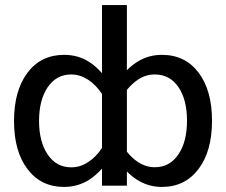

<svg xmlns="http://www.w3.org/2000/svg" viewBox="-20 -736 897 761"><path d="M482.9 -715.8H384.3V-445.8C368.7 -463.9 352.1 -478.5 334 -490.2C304.2 -509.3 271 -518.6 234.4 -518.6C172.9 -518.6 124.5 -495.1 88.9 -447.8C53.2 -400.4 35.6 -336.4 35.6 -256.3C35.6 -176.3 53.2 -112.8 88.9 -65.9C124.5 -18.6 172.9 4.9 233.9 4.9C270.5 4.9 304.2 -4.9 334 -23.9C352.1 -35.6 368.7 -50.3 384.3 -67.9V0H482.9V-56.2C495.1 -43.9 508.3 -33.2 522.5 -23.9C552.2 -4.9 585 4.9 621.6 4.9C683.1 4.9 731.4 -19 767.1 -66.4C802.7 -113.8 820.3 -177.2 820.3 -257.3C820.3 -337.4 802.7 -400.9 767.1 -448.2C731.4 -495.1 683.1 -518.6 622.1 -518.6C585.4 -518.6 552.7 -509.3 522.9 -490.2C508.8 -481 495.1 -470.2 482.9 -457.5ZM329.6 -93.8C308.6 -79.6 286.6 -72.8 262.7 -72.8C223.1 -72.8 192.4 -89.4 169.4 -123C146.5 -156.7 134.8 -201.2 134.8 -256.3C134.8 -311.5 146 -356.4 168.9 -390.1C191.9 -423.8 222.7 -440.9 262.2 -440.9C309.6 -440.9 352.5 -411.1 383.8 -364.3L384.3 -365.2V-148.4L383.8 -148.9C368.7 -126 350.6 -107.4 329.6 -93.8ZM526.9 -420.4C547.4 -434.1 569.3 -440.9 593.3 -440.9C632.8 -440.9 664.1 -424.3 687 -391.1C710 -357.4 721.2 -313 721.2 -257.8C721.2 -202.1 710 -157.7 687 -124C664.1 -90.3 633.3 -73.2 593.8 -73.2C569.8 -73.2 547.9 -80.1 526.9 -93.8C510.7 -104.5 496.1 -118.2 482.9 -134.8V-379.4C496.1 -396 510.7 -409.7 526.9 -420.4Z"/></svg>

Font: Estedad Medium
Style: Regular
Weight: 500
Designer: Amin Abedi
Version: Version 7.3